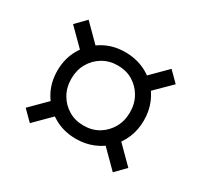

<svg xmlns="http://www.w3.org/2000/svg" viewBox="-102 -689 751 715"><g transform="rotate(30 273.0 -331.5)"><path d="M272 -147Q219 -147 177 -171.5Q135 -196 110.5 -238Q86 -280 86 -333Q86 -386 110.5 -428Q135 -470 177 -494.5Q219 -519 272 -519Q312 -519 346 -505Q380 -491 405 -466Q430 -441 444 -407Q458 -373 458 -333Q458 -293 444 -259Q430 -225 405 -200Q380 -175 346 -161Q312 -147 272 -147ZM272 -204Q309 -204 337 -221Q365 -238 381.5 -267Q398 -296 398 -333Q398 -370 381.5 -399Q365 -428 337 -445Q309 -462 272 -462Q236 -462 207.5 -445Q179 -428 162.5 -399Q146 -370 146 -333Q146 -296 162.5 -267Q179 -238 207.5 -221Q236 -204 272 -204ZM95 -112 53 -154 136 -237 182 -199ZM454 -108 365 -197 406 -241 496 -151ZM143 -419 50 -512 92 -555 182 -465ZM407 -424 365 -465 451 -551 493 -509Z"/></g></svg>

Font: TikTok Sans Light
Style: Regular
Weight: 300
Version: Version 4.000